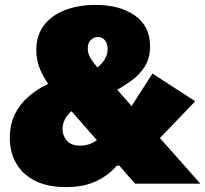

<svg xmlns="http://www.w3.org/2000/svg" viewBox="-20 -749 837 783"><path d="M250 14Q173.5 14 122.5 -12Q71.5 -38 45.8 -83.2Q20 -128.5 20 -186Q20 -242 41 -284Q62 -326 97.5 -356.2Q133 -386.5 176.5 -407Q153.5 -439.5 140.8 -473.2Q128 -507 128 -544Q128 -606.5 160.5 -647.5Q193 -688.5 247.8 -708.8Q302.5 -729 369 -729Q469.5 -729 530.8 -685.2Q592 -641.5 592 -561Q592 -512 570.8 -478.2Q549.5 -444.5 518.2 -421.8Q487 -399 458 -383L516.5 -316.5Q538 -350 559.2 -383Q580.5 -416 602 -449L776 -336Q740 -298.5 704.2 -261Q668.5 -223.5 632 -186Q673.5 -139.5 714.8 -93Q756 -46.5 797 0H531Q515 -18 499 -36.2Q483 -54.5 467 -73H456Q421 -32.5 370.5 -9.2Q320 14 250 14ZM338 -552Q338 -531.5 347.8 -514Q357.5 -496.5 377.5 -474Q419 -507.5 419 -550Q419 -569.5 408.5 -583.8Q398 -598 380 -598Q363 -598 350.5 -586.2Q338 -574.5 338 -552ZM235 -223Q235 -195.5 253 -175.2Q271 -155 306 -155Q346 -155 375 -177.5L271.5 -295.5Q252 -279 243.5 -260Q235 -241 235 -223Z"/></svg>

Font: Commissioner Black
Style: Regular
Weight: 900
Designer: Kostas Bartsokas
Foundry: Kostas Bartsokas
Version: Version 1.000; ttfautohint (v1.8.3)